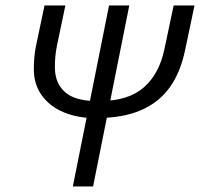

<svg xmlns="http://www.w3.org/2000/svg" viewBox="-20 -676 725 696"><path d="M244 0 375.3 -656.3H448.7L317.4 0ZM322 -248.1Q261.5 -248.1 211.4 -268.8Q161.3 -289.5 132 -329.5Q102.6 -369.4 102.6 -425.4Q102.6 -444.6 104.2 -465.1Q105.7 -485.5 109.7 -505.8L141.4 -656.3H217L186.1 -508.7Q182.1 -488.8 180.6 -471.1Q179 -453.4 179 -433.1Q179 -391.6 196.9 -364Q214.7 -336.4 246.8 -323.3Q278.9 -310.2 320.7 -310.2H345.4Q445.2 -310.2 501.4 -359.3Q557.6 -408.4 576.2 -498.7L609.5 -656.3H685.1L651.1 -495.1Q634.6 -414.2 595.3 -359.3Q555.9 -304.4 490.5 -276.3Q425.2 -248.1 329 -248.1Z"/></svg>

Font: Source Sans 3 VF
Style: Italic
Weight: 200
Italic angle: -11°
Designer: Paul D. Hunt
Foundry: Adobe Systems Incorporated
Version: Version 3.042;hotconv 1.0.118;makeotfexe 2.5.65603